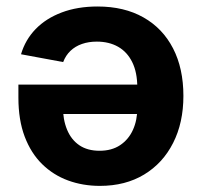

<svg xmlns="http://www.w3.org/2000/svg" viewBox="-20 -577 636 603"><path d="M286.4 -556.6Q370.2 -556.6 430.6 -522.3Q491 -488.1 523.5 -425.1Q556 -362.1 556 -275.8Q556 -191.7 523.7 -128.1Q491.5 -64.4 432.6 -28.8Q373.7 6.8 293.7 6.8Q240.3 6.8 193.8 -10.2Q147.4 -27.2 112.3 -61.6Q77.2 -96 57.5 -148.1Q37.8 -200.2 37.8 -270.1V-311.2H495.9V-219H109.1L177.5 -243.7Q177.5 -201.4 190.6 -169.8Q203.6 -138.2 229.2 -120.8Q254.7 -103.5 292.7 -103.5Q330.7 -103.5 357.1 -121Q383.6 -138.6 397.4 -168.9Q411.2 -199.1 411.2 -237.2V-302.1Q411.2 -349.7 395.3 -381.8Q379.5 -413.9 351 -430.1Q322.5 -446.3 284.1 -446.3Q258.4 -446.3 237.5 -439Q216.5 -431.7 201.4 -417.4Q186.3 -403 178.4 -382.1L46 -406.6Q59.5 -452.3 92 -485.8Q124.5 -519.3 173.9 -537.9Q223.3 -556.6 286.4 -556.6Z"/></svg>

Font: Atlassian Sans
Style: Regular
Weight: 400
Designer: Rasmus Andersson
Foundry: Modifications by Atlassian Pty Ltd, manufactured by rsms
Version: Version 4.001;git-9221beed3